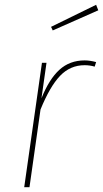

<svg xmlns="http://www.w3.org/2000/svg" viewBox="-20 -781 430 801"><path d="M381 -522 375 -503Q355 -509 333 -509Q273 -509 230.5 -464.5Q188 -420 149 -324L103 0H81L155 -519H174L153 -371Q185 -451 228 -490Q271 -529 333 -529Q355 -529 381 -522ZM381 -761 390 -738 200 -654 193 -669Z"/></svg>

Font: Fira Sans Thin
Style: Italic
Weight: 250
Italic angle: -8°
Designer: Carrois Corporate & Edenspiekermann AG
Foundry: Carrois Corporate GbR & Edenspiekermann AG
Version: Version 4.203